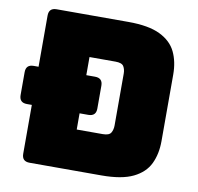

<svg xmlns="http://www.w3.org/2000/svg" viewBox="-80 -803 916 887"><g transform="rotate(10 378.0 -360.0)"><path d="M56 -265Q20 -265 20 -301V-408Q20 -444 56 -444H79V-684Q79 -720 115 -720H452Q547 -720 600.5 -694Q654 -668 676 -622.5Q698 -577 698 -516V-204Q698 -144 676 -98Q654 -52 600.5 -26Q547 0 452 0H115Q79 0 79 -36V-265ZM303 -529V-444H344Q380 -444 380 -408V-301Q380 -265 344 -265H303V-189H425Q455 -189 463.5 -203.5Q472 -218 472 -238V-481Q472 -501 463.5 -515Q455 -529 425 -529Z"/></g></svg>

Font: Bungee Spice
Style: Regular
Weight: 400
Designer: David Jonathan Ross
Foundry: David Jonathan Ross
Version: Version 2.000